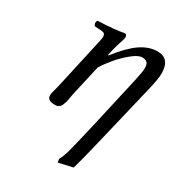

<svg xmlns="http://www.w3.org/2000/svg" viewBox="-162 -544 815 882"><g transform="rotate(30 245.0 -103.0)"><path d="M230 -319.8 228 -310.1H231Q283.2 -377.4 327.6 -408.2Q372.1 -439 418 -439Q483.9 -439 483.9 -358.9Q483.9 -335.9 472.2 -283.2L403.8 2.9Q400.4 16.1 388.4 66.9Q376.5 117.7 367.9 150.6Q359.4 183.6 350.1 215.8L274.9 232.9L272 214.8Q284.2 193.4 293.9 157.7Q303.7 122.1 331.1 2.9L394 -274.9Q404.8 -321.8 404.8 -342.8Q404.8 -364.3 396.2 -372.1Q387.7 -379.9 370.1 -379.9Q348.6 -379.9 315.2 -352.1Q281.7 -324.2 256.1 -293Q230.5 -261.7 215.8 -237.8L178.2 -71.8Q177.2 -67.9 175 -53.2Q172.9 -38.6 170.7 -30.5Q168.5 -22.5 163.8 -11.5Q159.2 -0.5 151.1 4.6Q143.1 9.8 131.8 9.8Q108.4 9.8 99.1 2.7Q89.8 -4.4 89.8 -18.1Q89.8 -26.9 95.5 -46.9Q101.1 -66.9 102.1 -71.8L155.8 -314Q167 -359.9 167 -371.1Q167 -390.6 148.9 -392.1L108.9 -395Q98.1 -411.6 107.9 -422.9Q201.2 -426.8 245.1 -436Q256.8 -436 256.8 -420.9Q256.8 -415 253.2 -403.8Q249.5 -392.6 242.4 -369.6Q235.4 -346.7 230 -319.8Z"/></g></svg>

Font: Common Serif
Style: Italic
Weight: 400
Italic angle: -12°
Designer: Philipp H. Poll, Khaled Hosny
Foundry: Stefan Peev, Context Ltd.
Version: Version 1.026